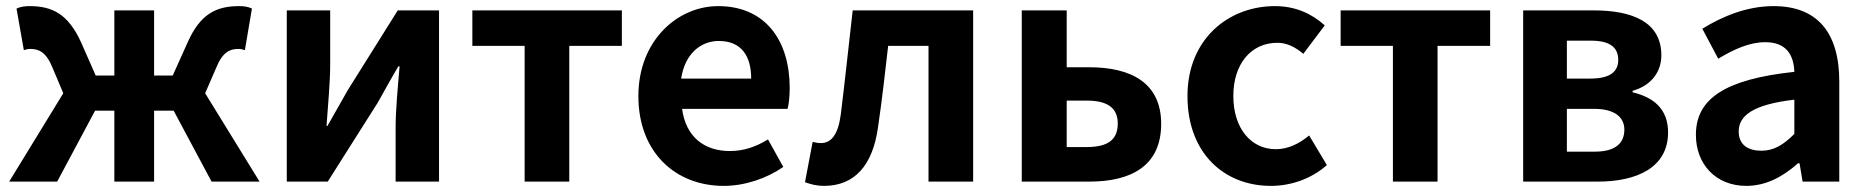

<svg xmlns="http://www.w3.org/2000/svg" viewBox="-20 -594 6107 628"><path d="M10 0H167L291 -232H354V0H484V-232H548L672 0H829L651 -289L687 -372C708 -424 732 -434 760 -434C768 -434 774 -432 781 -430L804 -566C792 -572 778 -574 762 -574C687 -574 635 -548 594 -456L545 -347H484V-560H354V-347H293L245 -456C203 -548 151 -574 77 -574C61 -574 47 -572 34 -566L58 -430C65 -432 71 -434 79 -434C107 -434 131 -424 152 -372L187 -289Z M918 0H1052L1216 -259C1234 -291 1263 -344 1283 -377H1287C1281 -307 1274 -233 1274 -176V0H1416V-560H1281L1118 -300C1100 -268 1070 -216 1051 -182H1048C1053 -252 1060 -327 1060 -383V-560H918Z M1696 0H1842V-444H2014V-560H1525V-444H1696Z M2347 14C2416 14 2487 -10 2542 -48L2492 -138C2451 -113 2412 -100 2367 -100C2283 -100 2223 -147 2211 -238H2556C2560 -252 2563 -279 2563 -306C2563 -462 2483 -574 2329 -574C2196 -574 2068 -461 2068 -280C2068 -95 2190 14 2347 14ZM2208 -337C2220 -418 2272 -460 2331 -460C2404 -460 2437 -412 2437 -337Z M2675 14C2776 14 2835 -54 2852 -179C2865 -267 2875 -356 2885 -444H3017V0H3163V-560H2769C2756 -446 2744 -332 2730 -219C2721 -152 2698 -126 2665 -126C2654 -126 2646 -128 2638 -130L2613 2C2633 9 2651 14 2675 14Z M3322 0H3543C3678 0 3778 -50 3778 -189C3778 -324 3678 -374 3543 -374H3469V-560H3322ZM3469 -113V-265H3534C3604 -265 3636 -240 3636 -190C3636 -137 3604 -113 3534 -113Z M4137 14C4199 14 4267 -7 4320 -54L4262 -151C4231 -125 4194 -106 4153 -106C4072 -106 4014 -174 4014 -280C4014 -385 4072 -454 4158 -454C4189 -454 4215 -441 4243 -418L4313 -511C4272 -548 4219 -574 4150 -574C3998 -574 3864 -466 3864 -280C3864 -94 3983 14 4137 14Z M4536 0H4682V-444H4854V-560H4365V-444H4536Z M4962 0H5206C5334 0 5436 -46 5436 -161C5436 -238 5388 -276 5320 -292V-297C5384 -315 5414 -362 5414 -413C5414 -523 5318 -560 5193 -560H4962ZM5105 -337V-461H5184C5247 -461 5273 -438 5273 -398C5273 -360 5247 -337 5182 -337ZM5105 -98V-238H5194C5262 -238 5293 -210 5293 -170C5293 -127 5265 -98 5197 -98Z M5692 14C5757 14 5813 -17 5861 -60H5866L5876 0H5996V-327C5996 -489 5923 -574 5781 -574C5693 -574 5613 -540 5548 -500L5600 -402C5652 -433 5702 -456 5754 -456C5823 -456 5847 -414 5849 -359C5624 -335 5527 -272 5527 -153C5527 -57 5592 14 5692 14ZM5741 -101C5698 -101 5667 -120 5667 -164C5667 -215 5712 -252 5849 -268V-156C5814 -121 5783 -101 5741 -101Z"/></svg>

Font: Noto Sans CJK TC
Style: Bold
Weight: 700
Designer: Ryoko NISHIZUKA 西塚涼子 (kana, bopomofo & ideographs); Paul D. Hunt (Latin, Greek & Cyrillic); Sandoll Communications 산돌커뮤니
Foundry: Adobe
Version: Version 2.004;hotconv 1.0.118;makeotfexe 2.5.65603